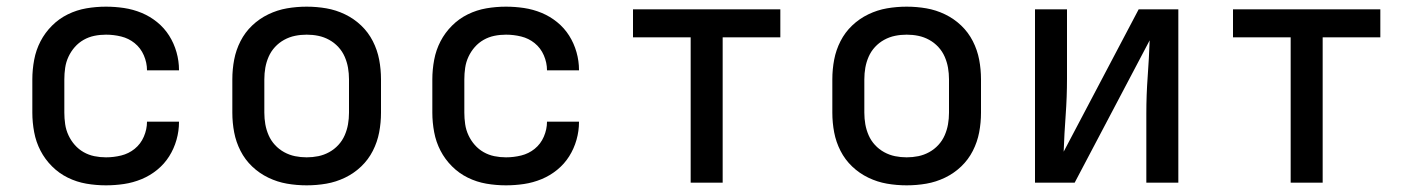

<svg xmlns="http://www.w3.org/2000/svg" viewBox="-20 -548 4240 576"><path d="M298 8Q268 8 239 3Q210 -2 183.5 -15Q157 -28 136 -49Q115 -70 101.5 -96Q88 -122 82.5 -151.5Q77 -181 77 -210V-310Q77 -339 82.5 -368.5Q88 -398 101.5 -424Q115 -450 136 -471Q157 -492 183.5 -505Q210 -518 239 -523Q268 -528 298 -528Q325 -528 352 -524Q379 -520 404.5 -509.5Q430 -499 451.5 -481.5Q473 -464 487.5 -441Q502 -418 509.5 -391.5Q517 -365 517 -338V-337H421Q421 -360 411.5 -382Q402 -404 384 -418.5Q366 -433 343.5 -438.5Q321 -444 298 -444Q280 -444 263 -440.5Q246 -437 231 -428.5Q216 -420 204.5 -407Q193 -394 185.5 -378Q178 -362 175.5 -344.5Q173 -327 173 -310V-210Q173 -193 175.5 -175.5Q178 -158 185.5 -142Q193 -126 204.5 -113Q216 -100 231 -91.5Q246 -83 263 -79.5Q280 -76 298 -76Q321 -76 343.5 -81.5Q366 -87 384 -101.5Q402 -116 411.5 -138Q421 -160 421 -183H517V-182Q517 -155 509.5 -128.5Q502 -102 487.5 -79Q473 -56 451.5 -38.5Q430 -21 404.5 -10.5Q379 0 352 4Q325 8 298 8Z M900 8Q870 8 841 3Q812 -2 785 -15Q758 -28 736.5 -48.5Q715 -69 701.5 -95.5Q688 -122 682.5 -151Q677 -180 677 -210V-310Q677 -340 682.5 -369Q688 -398 701.5 -424.5Q715 -451 736.5 -471.5Q758 -492 785 -505Q812 -518 841 -523Q870 -528 900 -528Q930 -528 959 -523Q988 -518 1015 -505Q1042 -492 1063.5 -471.5Q1085 -451 1098.5 -424.5Q1112 -398 1117.5 -369Q1123 -340 1123 -310V-210Q1123 -180 1117.5 -151Q1112 -122 1098.5 -95.5Q1085 -69 1063.5 -48.5Q1042 -28 1015 -15Q988 -2 959 3Q930 8 900 8ZM900 -76Q918 -76 935 -79.5Q952 -83 967.5 -91.5Q983 -100 995 -113Q1007 -126 1014 -142Q1021 -158 1024 -175Q1027 -192 1027 -210V-310Q1027 -328 1024 -345Q1021 -362 1014 -378Q1007 -394 995 -407Q983 -420 967.5 -428.5Q952 -437 935 -440.5Q918 -444 900 -444Q882 -444 865 -440.5Q848 -437 832.5 -428.5Q817 -420 805 -407Q793 -394 786 -378Q779 -362 776 -345Q773 -328 773 -310V-210Q773 -192 776 -175Q779 -158 786 -142Q793 -126 805 -113Q817 -100 832.5 -91.5Q848 -83 865 -79.5Q882 -76 900 -76Z M1498 8Q1468 8 1439 3Q1410 -2 1383.5 -15Q1357 -28 1336 -49Q1315 -70 1301.5 -96Q1288 -122 1282.5 -151.5Q1277 -181 1277 -210V-310Q1277 -339 1282.5 -368.5Q1288 -398 1301.5 -424Q1315 -450 1336 -471Q1357 -492 1383.5 -505Q1410 -518 1439 -523Q1468 -528 1498 -528Q1525 -528 1552 -524Q1579 -520 1604.5 -509.5Q1630 -499 1651.5 -481.5Q1673 -464 1687.5 -441Q1702 -418 1709.5 -391.5Q1717 -365 1717 -338V-337H1621Q1621 -360 1611.5 -382Q1602 -404 1584 -418.5Q1566 -433 1543.5 -438.5Q1521 -444 1498 -444Q1480 -444 1463 -440.5Q1446 -437 1431 -428.5Q1416 -420 1404.5 -407Q1393 -394 1385.5 -378Q1378 -362 1375.5 -344.5Q1373 -327 1373 -310V-210Q1373 -193 1375.5 -175.5Q1378 -158 1385.5 -142Q1393 -126 1404.5 -113Q1416 -100 1431 -91.5Q1446 -83 1463 -79.5Q1480 -76 1498 -76Q1521 -76 1543.5 -81.5Q1566 -87 1584 -101.5Q1602 -116 1611.5 -138Q1621 -160 1621 -183H1717V-182Q1717 -155 1709.5 -128.5Q1702 -102 1687.5 -79Q1673 -56 1651.5 -38.5Q1630 -21 1604.5 -10.5Q1579 0 1552 4Q1525 8 1498 8Z M2052 0V-436H1879V-520H2321V-436H2148V0Z M2700 8Q2670 8 2641 3Q2612 -2 2585 -15Q2558 -28 2536.5 -48.5Q2515 -69 2501.5 -95.5Q2488 -122 2482.5 -151Q2477 -180 2477 -210V-310Q2477 -340 2482.5 -369Q2488 -398 2501.5 -424.5Q2515 -451 2536.5 -471.5Q2558 -492 2585 -505Q2612 -518 2641 -523Q2670 -528 2700 -528Q2730 -528 2759 -523Q2788 -518 2815 -505Q2842 -492 2863.5 -471.5Q2885 -451 2898.5 -424.5Q2912 -398 2917.5 -369Q2923 -340 2923 -310V-210Q2923 -180 2917.5 -151Q2912 -122 2898.5 -95.5Q2885 -69 2863.5 -48.5Q2842 -28 2815 -15Q2788 -2 2759 3Q2730 8 2700 8ZM2700 -76Q2718 -76 2735 -79.5Q2752 -83 2767.5 -91.5Q2783 -100 2795 -113Q2807 -126 2814 -142Q2821 -158 2824 -175Q2827 -192 2827 -210V-310Q2827 -328 2824 -345Q2821 -362 2814 -378Q2807 -394 2795 -407Q2783 -420 2767.5 -428.5Q2752 -437 2735 -440.5Q2718 -444 2700 -444Q2682 -444 2665 -440.5Q2648 -437 2632.5 -428.5Q2617 -420 2605 -407Q2593 -394 2586 -378Q2579 -362 2576 -345Q2573 -328 2573 -310V-210Q2573 -192 2576 -175Q2579 -158 2586 -142Q2593 -126 2605 -113Q2617 -100 2632.5 -91.5Q2648 -83 2665 -79.5Q2682 -76 2700 -76Z M3085 0V-520H3181V-312Q3181 -257 3177 -202.5Q3173 -148 3171 -93L3396 -520H3515V0H3419V-208Q3419 -263 3423 -317.5Q3427 -372 3429 -427L3204 0Z M3852 0V-436H3679V-520H4121V-436H3948V0Z"/></svg>

Font: Iosevka Fixed Medium Extended
Style: Regular
Weight: 500
Width: 7
Monospace: yes
Designer: Belleve Invis
Foundry: Belleve Invis
Version: Version 24.1.1; ttfautohint (v1.8.4)